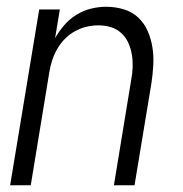

<svg xmlns="http://www.w3.org/2000/svg" viewBox="-20 -548 540 568"><path d="M10 0 96 -520H157L143 -435Q154 -455 170 -473.5Q186 -492 206.5 -504.5Q227 -517 249.5 -522.5Q272 -528 294 -528Q321 -528 346 -520.5Q371 -513 389 -496Q407 -479 417 -456Q427 -433 431 -407.5Q435 -382 433.5 -355.5Q432 -329 428 -302L378 0H317L368 -311Q372 -331 372.5 -350Q373 -369 370 -387Q367 -405 359.5 -421.5Q352 -438 339 -450Q326 -462 308.5 -467.5Q291 -473 271 -473Q254 -473 236.5 -469Q219 -465 202.5 -456Q186 -447 172.5 -433.5Q159 -420 149.5 -403.5Q140 -387 134.5 -370Q129 -353 126 -335L71 0Z"/></svg>

Font: Iosevka Term Curly Lt Obl
Style: Regular
Weight: 300
Italic angle: -9°
Designer: Belleve Invis
Foundry: Belleve Invis
Version: Version 32.3.0